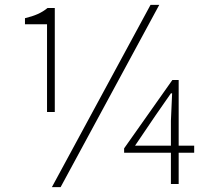

<svg xmlns="http://www.w3.org/2000/svg" viewBox="-20 -759 876 792"><path d="M174 -297V-659H83V-684Q113 -691 135.5 -701Q158 -711 176 -726H206V-297ZM194 13 601 -739H637L230 13ZM685 0V-261L690 -374H685L621 -282L537 -158H781V-129H492V-147L691 -429H717V0Z"/></svg>

Font: Noto Sans HK Thin Thin
Style: Regular
Weight: 250
Version: Version 2.004-H2;hotconv 1.0.118;makeotfexe 2.5.65603